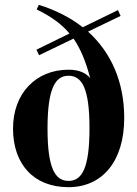

<svg xmlns="http://www.w3.org/2000/svg" viewBox="-20 -761 569 796"><path d="M264 15C404 15 495 -92 495 -272C495 -423 440 -544 345 -630L480 -695L469 -719L323 -648C272 -688 211 -719 141 -741L132 -722C191 -693 235 -662 268 -622L131 -555L142 -532L285 -601C315 -557 336 -505 354 -437C337 -457 311 -472 264 -472C129 -472 34 -374 34 -228C34 -82 118 15 264 15ZM264 -11C209 -11 177 -62 177 -228C177 -394 209 -447 264 -447C320 -447 351 -395 351 -229C351 -64 320 -11 264 -11Z"/></svg>

Font: Source Serif 4 Display
Style: Bold
Weight: 700
Designer: Frank Grießhammer
Foundry: Adobe Systems Incorporated
Version: Version 4.004;hotconv 1.0.117;makeotfexe 2.5.65602